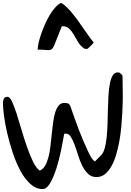

<svg xmlns="http://www.w3.org/2000/svg" viewBox="-20 -1291 897 1311"><path d="M0 -587.9Q0 -603.5 6.3 -616.7Q12.7 -629.9 31.2 -629.9Q46.9 -629.9 62 -597.7Q77.1 -565.4 93.3 -515.1Q109.4 -464.8 127 -404.8Q144.5 -344.7 164.1 -288.6Q183.6 -232.4 205.1 -188Q226.6 -143.6 251 -126Q274.4 -135.7 288.6 -160.6Q302.7 -185.5 311.5 -220.2Q320.3 -254.9 324.7 -295.4Q329.1 -335.9 333.5 -376.5Q337.9 -417 342.8 -455.6Q347.7 -494.1 356.9 -523.4Q366.2 -552.7 380.9 -570.3Q395.5 -587.9 418 -587.9Q431.6 -587.9 442.4 -585.4Q453.1 -583 460.9 -565.4Q464.8 -552.7 473.6 -528.3Q482.4 -503.9 493.7 -471.7Q504.9 -439.5 519 -402.8Q533.2 -366.2 548.3 -331.1Q563.5 -295.9 578.1 -264.2Q592.8 -232.4 606.4 -210Q608.4 -206.1 616.7 -197.8Q625 -189.5 627.9 -188.5L669.9 -230.5Q686.5 -247.1 695.3 -279.8Q704.1 -312.5 708.5 -355.5Q712.9 -398.4 714.4 -447.8Q715.8 -497.1 716.8 -545.9Q717.8 -594.7 720.7 -640.6Q723.6 -686.5 730.5 -721.2Q737.3 -755.9 750 -776.4Q762.7 -796.9 785.2 -796.9Q786.1 -796.9 787.6 -796.4Q789.1 -795.9 791 -795.9Q793.9 -794.9 794.9 -794.9Q795.9 -794.9 799.8 -791.5Q803.7 -788.1 807.1 -785.2Q810.5 -782.2 813 -779.3Q815.4 -776.4 816.4 -774.4Q816.4 -767.6 816.9 -750Q817.4 -732.4 817.4 -711.9Q817.4 -691.4 817.9 -673.3Q818.4 -655.3 818.4 -648.4Q818.4 -628.9 817.9 -594.7Q817.4 -560.5 814.9 -517.1Q812.5 -473.6 808.1 -424.3Q803.7 -375 794.9 -326.7Q786.1 -278.3 772.9 -233.9Q759.8 -189.5 740.7 -155.8Q721.7 -122.1 696.8 -102.1Q671.9 -82 637.7 -82Q604.5 -82 581.5 -104Q558.6 -126 542 -158.7Q525.4 -191.4 513.7 -230Q502 -268.6 489.7 -301.8Q477.5 -335 463.4 -356.9Q449.2 -378.9 428.7 -378.9Q426.8 -378.9 423.3 -377.9Q419.9 -377 418 -377Q417 -373 412.1 -342.8Q407.2 -312.5 398.4 -271Q389.6 -229.5 377 -181.6Q364.3 -133.8 348.1 -93.8Q332 -53.7 313 -26.9Q293.9 0 271.5 0Q225.6 0 187.5 -34.7Q149.4 -69.3 119.6 -124.5Q89.8 -179.7 67.4 -247.1Q44.9 -314.5 29.8 -379.4Q14.6 -444.3 7.3 -500.5Q0 -556.6 0 -587.9ZM397.5 -1271.5Q417 -1260.7 437.5 -1240.2Q458 -1219.7 479 -1193.8Q500 -1168 520 -1139.2Q540 -1110.4 558.6 -1084Q577.1 -1057.6 593.3 -1035.2Q609.4 -1012.7 620.1 -1001Q619.1 -999 614.3 -993.2Q609.4 -987.3 602.5 -981Q595.7 -974.6 588.9 -967.8Q582 -960.9 578.1 -958Q575.2 -958 574.2 -958Q571.3 -957 568.4 -957Q564.5 -957 561.5 -958Q558.6 -958 557.6 -958Q528.3 -977.5 512.7 -1004.4Q497.1 -1031.2 483.4 -1055.2Q469.7 -1079.1 452.1 -1095.7Q434.6 -1112.3 402.3 -1112.3Q381.8 -1062.5 370.1 -1031.2Q358.4 -1000 350.6 -982.4Q342.8 -964.8 335.9 -957.5Q329.1 -950.2 317.9 -949.2Q306.6 -948.2 287.6 -950.2Q268.6 -952.1 237.3 -952.1Q237.3 -970.7 243.7 -999Q250 -1027.3 261.2 -1059.6Q272.5 -1091.8 287.6 -1126Q302.7 -1160.2 320.3 -1189.5Q337.9 -1218.8 357.9 -1240.7Q377.9 -1262.7 397.5 -1271.5Z"/></svg>

Font: Gloria Hallelujah
Style: Regular
Weight: 400
Designer: Kimberly Geswein
Foundry: Kimberly Geswein
Version: Version 1.004 2010